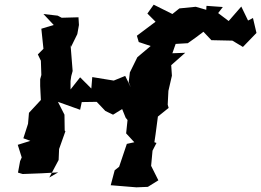

<svg xmlns="http://www.w3.org/2000/svg" viewBox="-20 -770 1118 822"><path d="M282 -423 285 -444 291 -466 282 -579 284 -569 311 -624 318 -663 316 -696 244 -694 227 -703 166 -710 210 -663 157 -647 166 -561 142 -537 155 -510 157 -449 152 -431V-402L155 -342L104 -287L100 -240L80 -178L110 -167L56 -150L73 -96L66 -80L57 -31L77 -25L157 -28L229 -32L191 -10L231 -85L233 -132L260 -208L257 -211L256 -279L228 -334L323 -300L330 -333L394 -334L431 -295L464 -279L503 -303L518 -266L526 -256L520 -199L555 -161L523 -154L490 -56L471 -41L454 23L564 32L613 30L658 2L627 -60L633 -125L650 -158L641 -161L646 -195L656 -271L702 -308L698 -322L701 -381L716 -446L713 -491L773 -544L718 -542L732 -582L784 -585C807 -601 829 -617 851 -634L885 -598L975 -596L1020 -569L1078 -629L1063 -693L1042 -682L1013 -742L959 -680L914 -714L934 -740L864 -745L863 -728L818 -741L748 -734L718 -710L638 -750L611 -712L646 -677L566 -617L574 -590L625 -573L568 -525L536 -460L531 -418L540 -396L516 -445L467 -425L375 -440L371 -391L323 -439L282 -387Z"/></svg>

Font: Asimov Aggro
Style: It
Weight: 500
Designer: Google
Version: Version 2.000980; 2014